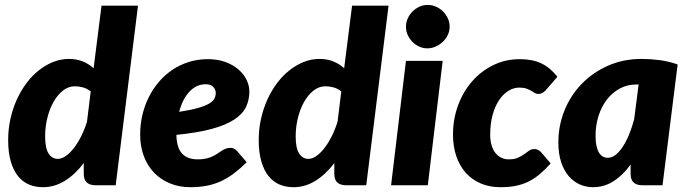

<svg xmlns="http://www.w3.org/2000/svg" viewBox="-20 -772 2866 800"><path d="M358 -391Q343.5 -403 325.8 -407.8Q308 -412.5 292 -412.5Q265 -412.5 242.2 -394.5Q219.5 -376.5 203 -347.2Q186.5 -318 177.2 -280.5Q168 -243 168 -204Q168 -154.5 182.5 -132.2Q197 -110 221 -110Q237 -110 254.2 -122Q271.5 -134 287.8 -155Q304 -176 318.2 -204.2Q332.5 -232.5 342.5 -265ZM555 -748.5 462 0H379Q364.5 0 354.8 -3.8Q345 -7.5 339.2 -14Q333.5 -20.5 331.2 -29.5Q329 -38.5 329 -49V-92.5Q293.5 -45.5 250.5 -18.8Q207.5 8 159 8Q127 8 100.5 -3.2Q74 -14.5 54.8 -38.5Q35.5 -62.5 24.8 -99.8Q14 -137 14 -189Q14 -234 23.5 -276.8Q33 -319.5 50 -357Q67 -394.5 90.5 -425.8Q114 -457 142.2 -479.2Q170.5 -501.5 202 -514Q233.5 -526.5 267 -526.5Q299.5 -526.5 325 -516Q350.5 -505.5 370 -487.5L403 -748.5Z M837 -421Q798.5 -421 769.5 -390.2Q740.5 -359.5 726.5 -306Q774.5 -313.5 804.5 -322Q834.5 -330.5 851 -340.2Q867.5 -350 873.2 -361Q879 -372 879 -385Q879 -398 869 -409.5Q859 -421 837 -421ZM1008 -96Q980.5 -69 954.2 -49.2Q928 -29.5 900.2 -16.8Q872.5 -4 841.2 2Q810 8 773 8Q727 8 688.5 -7.8Q650 -23.5 622.2 -52.2Q594.5 -81 579.2 -121.5Q564 -162 564 -211.5Q564 -253 573.2 -292.5Q582.5 -332 599.8 -366.8Q617 -401.5 642 -430.8Q667 -460 698.2 -481Q729.5 -502 766.8 -513.8Q804 -525.5 846 -525.5Q887.5 -525.5 919.8 -513.5Q952 -501.5 974 -482.2Q996 -463 1007.5 -439Q1019 -415 1019 -391Q1019 -355.5 1005 -326.2Q991 -297 956.2 -274Q921.5 -251 862.8 -235Q804 -219 715 -210Q716 -157 738.2 -132.5Q760.5 -108 804 -108Q824.5 -108 839.5 -111.5Q854.5 -115 865.8 -120.5Q877 -126 886 -132Q895 -138 903.2 -143.5Q911.5 -149 920.5 -152.5Q929.5 -156 941 -156Q948.5 -156 955.5 -152.2Q962.5 -148.5 968 -142.5Z M1402 -391Q1387.5 -403 1369.8 -407.8Q1352 -412.5 1336 -412.5Q1309 -412.5 1286.2 -394.5Q1263.5 -376.5 1247 -347.2Q1230.5 -318 1221.2 -280.5Q1212 -243 1212 -204Q1212 -154.5 1226.5 -132.2Q1241 -110 1265 -110Q1281 -110 1298.2 -122Q1315.5 -134 1331.8 -155Q1348 -176 1362.2 -204.2Q1376.5 -232.5 1386.5 -265ZM1599 -748.5 1506 0H1423Q1408.5 0 1398.8 -3.8Q1389 -7.5 1383.2 -14Q1377.5 -20.5 1375.2 -29.5Q1373 -38.5 1373 -49V-92.5Q1337.5 -45.5 1294.5 -18.8Q1251.5 8 1203 8Q1171 8 1144.5 -3.2Q1118 -14.5 1098.8 -38.5Q1079.5 -62.5 1068.8 -99.8Q1058 -137 1058 -189Q1058 -234 1067.5 -276.8Q1077 -319.5 1094 -357Q1111 -394.5 1134.5 -425.8Q1158 -457 1186.2 -479.2Q1214.5 -501.5 1246 -514Q1277.5 -526.5 1311 -526.5Q1343.5 -526.5 1369 -516Q1394.5 -505.5 1414 -487.5L1447 -748.5Z M1824.5 -518.5 1762.5 0H1609.5L1671.5 -518.5ZM1853.5 -660.5Q1853.5 -642 1845.5 -625.8Q1837.5 -609.5 1824.5 -597.2Q1811.5 -585 1794.8 -577.8Q1778 -570.5 1760.5 -570.5Q1743 -570.5 1727 -577.8Q1711 -585 1698.8 -597.2Q1686.5 -609.5 1679 -625.8Q1671.5 -642 1671.5 -660.5Q1671.5 -679 1679 -695.5Q1686.5 -712 1699.2 -724.5Q1712 -737 1728 -744.2Q1744 -751.5 1761.5 -751.5Q1779.5 -751.5 1796 -744.5Q1812.5 -737.5 1825.2 -725Q1838 -712.5 1845.8 -696Q1853.5 -679.5 1853.5 -660.5Z M2274.5 -91Q2249.5 -63.5 2226.5 -44.5Q2203.5 -25.5 2179 -14Q2154.5 -2.5 2126.8 2.8Q2099 8 2065.5 8Q2020 8 1983.5 -7.5Q1947 -23 1921.2 -51.5Q1895.5 -80 1881.5 -120.5Q1867.5 -161 1867.5 -211.5Q1867.5 -275 1888.2 -332Q1909 -389 1946.2 -432Q1983.5 -475 2034.5 -500.2Q2085.5 -525.5 2146.5 -525.5Q2198.5 -525.5 2235.8 -507.8Q2273 -490 2302.5 -452L2252.5 -394.5Q2247 -389 2240 -384.8Q2233 -380.5 2224.5 -380.5Q2214.5 -380.5 2207.8 -384.8Q2201 -389 2193 -393.8Q2185 -398.5 2173.5 -402.8Q2162 -407 2143.5 -407Q2120.5 -407 2098.8 -393.8Q2077 -380.5 2060 -355.5Q2043 -330.5 2032.8 -294Q2022.5 -257.5 2022.5 -211Q2022.5 -185 2028.5 -165.8Q2034.5 -146.5 2045 -133.8Q2055.5 -121 2069.5 -114.5Q2083.5 -108 2099.5 -108Q2123.5 -108 2138.2 -114.8Q2153 -121.5 2164 -129.5Q2175 -137.5 2184.5 -144.2Q2194 -151 2207.5 -151Q2215 -151 2222 -147.2Q2229 -143.5 2234.5 -138L2274.5 -91Z M2631.5 -420Q2593.5 -420 2562.2 -403Q2531 -386 2508.5 -356.8Q2486 -327.5 2473.8 -288.8Q2461.5 -250 2461.5 -206Q2461.5 -181 2465.5 -163.5Q2469.5 -146 2476.2 -135.2Q2483 -124.5 2492.2 -119.5Q2501.5 -114.5 2512.5 -114.5Q2529.5 -114.5 2545.5 -127.2Q2561.5 -140 2575.8 -162Q2590 -184 2602 -213.5Q2614 -243 2622.5 -276.5L2641 -420ZM2607.5 -86.5Q2576 -42.5 2536.8 -17.2Q2497.5 8 2450.5 8Q2422.5 8 2396.5 -3.2Q2370.5 -14.5 2350.5 -37.2Q2330.5 -60 2318.5 -95.2Q2306.5 -130.5 2306.5 -178.5Q2306.5 -249 2332.2 -312.2Q2358 -375.5 2404.2 -423Q2450.5 -470.5 2514 -498.5Q2577.5 -526.5 2653.5 -526.5Q2690.5 -526.5 2728.5 -521.5Q2766.5 -516.5 2803.5 -503.5L2740.5 0H2657.5Q2643 0 2633.2 -3.8Q2623.5 -7.5 2617.8 -14Q2612 -20.5 2609.8 -29.5Q2607.5 -38.5 2607.5 -49Z"/></svg>

Font: Lato ExtraBold
Style: Italic
Weight: 800
Italic angle: -7°
Designer: Lukasz Dziedzic with Adam Twardoch and Botio Nikoltchev
Foundry: tyPoland Lukasz Dziedzic
Version: Version 2.015; 2015-08-06; http://www.latofonts.com/